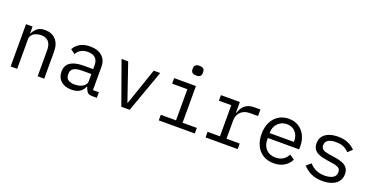

<svg xmlns="http://www.w3.org/2000/svg" viewBox="-29 -1469 4258 2202"><g transform="rotate(20 2100.0 -368.0)"><path d="M98 0V-516H178V-432H182Q199 -470 232 -499Q265 -528 329 -528Q410 -528 459 -476.5Q508 -425 508 -331V0H428V-317Q428 -388 396.5 -422.5Q365 -457 306 -457Q274 -457 244.5 -446.5Q215 -436 196.5 -414Q178 -392 178 -358V0Z M1095 0Q1050 0 1033 -20.5Q1016 -41 1005 -76L1003 -82H998Q982 -39 944 -13.5Q906 12 843 12Q762 12 714 -30.5Q666 -73 666 -145Q666 -193 689 -226.5Q712 -260 761.5 -277.5Q811 -295 888 -295H998V-346Q998 -402 966 -431Q934 -460 875 -460Q823 -460 790 -439.5Q757 -419 737 -384L683 -424Q703 -465 752 -496.5Q801 -528 880 -528Q971 -528 1024.5 -482Q1078 -436 1078 -354V-68H1150V0ZM857 -56Q898 -56 930 -68Q962 -80 980 -101Q998 -122 998 -149V-235H888Q817 -235 783.5 -214.5Q750 -194 750 -156V-135Q750 -95 779 -75.5Q808 -56 857 -56Z M1449 0 1264 -516H1345L1419 -300L1499 -67H1503L1583 -300L1657 -516H1736L1551 0Z M2132 -630Q2098 -630 2083.5 -644.5Q2069 -659 2069 -681V-697Q2069 -719 2083.5 -733.5Q2098 -748 2132 -748Q2167 -748 2181 -733.5Q2195 -719 2195 -697V-681Q2195 -659 2181 -644.5Q2167 -630 2132 -630ZM1906 -68H2092V-448H1906V-516H2172V-68H2346V0H1906Z M2477 -68H2628V-448H2477V-516H2708V-386H2713Q2723 -420 2743 -449.5Q2763 -479 2798 -497.5Q2833 -516 2887 -516H2959V-436H2862Q2812 -436 2777.5 -416.5Q2743 -397 2725.5 -364Q2708 -331 2708 -291V-68H2869V0H2477Z M3309 12Q3235 12 3180.5 -21.5Q3126 -55 3096.5 -115.5Q3067 -176 3067 -257Q3067 -340 3097 -400.5Q3127 -461 3180.5 -494.5Q3234 -528 3304 -528Q3374 -528 3425 -495.5Q3476 -463 3504.5 -406Q3533 -349 3533 -276V-238H3151V-214Q3151 -146 3193.5 -101.5Q3236 -57 3309 -57Q3361 -57 3399 -81Q3437 -105 3457 -147L3516 -107Q3493 -55 3439.5 -21.5Q3386 12 3309 12ZM3304 -462Q3260 -462 3225.5 -441.5Q3191 -421 3171 -385.5Q3151 -350 3151 -305V-298H3447V-309Q3447 -377 3407.5 -419.5Q3368 -462 3304 -462Z M3906 12Q3825 12 3766.5 -15.5Q3708 -43 3667 -89L3721 -136Q3758 -97 3802.5 -76Q3847 -55 3908 -55Q3968 -55 4006.5 -76.5Q4045 -98 4045 -144Q4045 -185 4017 -199.5Q3989 -214 3954 -219L3873 -231Q3846 -235 3815 -242.5Q3784 -250 3757 -264.5Q3730 -279 3713 -305.5Q3696 -332 3696 -374Q3696 -426 3723 -460Q3750 -494 3797 -511Q3844 -528 3904 -528Q3974 -528 4025.5 -506Q4077 -484 4114 -445L4062 -396Q4044 -418 4006.5 -439.5Q3969 -461 3901 -461Q3840 -461 3807.5 -440Q3775 -419 3775 -379Q3775 -352 3788 -337Q3801 -322 3822 -315Q3843 -308 3866 -304L3947 -292Q3975 -288 4005.5 -280.5Q4036 -273 4063 -258.5Q4090 -244 4107 -217.5Q4124 -191 4124 -149Q4124 -98 4097 -62Q4070 -26 4021 -7Q3972 12 3906 12Z"/></g></svg>

Font: Lilex
Style: Regular
Weight: 400
Monospace: yes
Designer: Mike Abbink, Paul van der Laan, Pieter van Rosmalen, Mikhael Khrustik
Foundry: Mikhael Khrustik
Version: Version 2.510